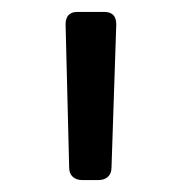

<svg xmlns="http://www.w3.org/2000/svg" viewBox="-20 -783 305 322"><path d="M118 -481H145Q155 -481 161 -486.5Q167 -492 167 -502L175 -742Q175 -763 155 -763H110Q90 -763 90 -742L96 -502Q96 -492 102 -486.5Q108 -481 118 -481Z"/></svg>

Font: Shippori Antique B1
Style: Regular
Weight: 400
Designer: FONTDASU
Foundry: FONTDASU / Google Inc. / but / Adobe
Version: Version 2.001